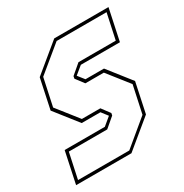

<svg xmlns="http://www.w3.org/2000/svg" viewBox="-137 -646 721 751"><g transform="rotate(-30 224.0 -270.0)"><path d="M-5 0 25 -141.5H206.5L242 -171L220 -199.5H135.5L54.5 -302.5L83 -437L208 -540H453L423 -398.5H246.5L211 -369.5L234 -340.5H317.5L398.5 -237.5L370 -103L245 0ZM11.5 -13.5H243L357.5 -108.5L384 -232L309 -327H225.5L197.5 -364L199.5 -374.5L243.5 -412H412L436.5 -526.5H211L95.5 -431.5L69 -308L144 -213H227.5L255.5 -175.5L253.5 -165.5L209.5 -128H36Z"/></g></svg>

Font: Tourney Condensed Thin
Style: Italic
Weight: 100
Width: 3
Italic angle: -12°
Designer: Tyler Finck
Foundry: Etcetera Type Co
Version: Version 1.010; ttfautohint (v1.8.3)